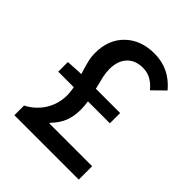

<svg xmlns="http://www.w3.org/2000/svg" viewBox="-184 -761 873 873"><g transform="rotate(45 253.0 -324.5)"><path d="M466 -86V0H52V-62Q102 -88 130 -133.5Q158 -179 158 -234Q158 -254 153 -281H53V-343L120 -347H135Q123 -386 117 -410Q111 -434 111 -459Q111 -546 164.5 -597.5Q218 -649 305 -649Q401 -649 465 -572L408 -516Q388 -540 365 -553Q342 -566 313 -566Q264 -566 236.5 -536Q209 -506 209 -455Q209 -431 214 -408.5Q219 -386 229 -347H385V-281H244Q248 -251 248 -233Q248 -187 234.5 -154Q221 -121 191 -90V-86Z"/></g></svg>

Font: Assistant SemiBold
Style: Regular
Weight: 600
Designer: Hebrew By Ben Nathan, Latin by Paul Hunt
Version: Version 2.001; ttfautohint (v1.6)